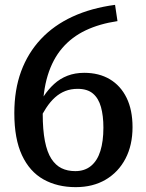

<svg xmlns="http://www.w3.org/2000/svg" viewBox="-20 -761 600 791"><path d="M464 -674 454 -741Q356 -728 279 -692.5Q202 -657 148.5 -600Q95 -543 67 -467Q39 -391 39 -295Q39 -189 70.5 -121.5Q102 -54 159 -22Q216 10 292 10Q363 10 415.5 -21Q468 -52 497 -107.5Q526 -163 526 -237Q526 -308 501.5 -358Q477 -408 432.5 -434.5Q388 -461 327 -461Q289 -461 258 -449Q227 -437 203 -415Q179 -393 160.5 -365Q142 -337 129 -305L136 -256Q153 -290 170 -316Q187 -342 206.5 -359.5Q226 -377 249 -386Q272 -395 300 -395Q340 -395 363 -375.5Q386 -356 396 -320Q406 -284 406 -235Q406 -179 393.5 -139Q381 -99 355 -77.5Q329 -56 290 -56Q258 -56 233.5 -68Q209 -80 191.5 -107Q174 -134 165 -180Q156 -226 156 -293Q156 -383 176.5 -450Q197 -517 236.5 -563Q276 -609 333 -636Q390 -663 464 -674Z"/></svg>

Font: Roboto Serif 20pt Medium
Style: Regular
Weight: 500
Version: Version 1.008